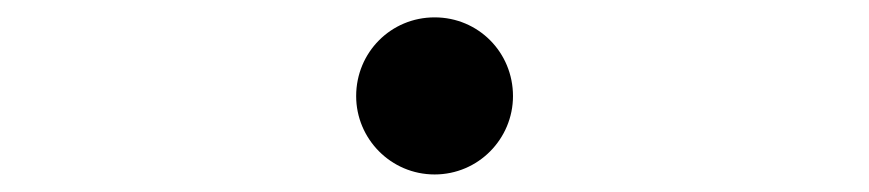

<svg xmlns="http://www.w3.org/2000/svg" viewBox="-20 -473 996 220"><path d="M388.1 -362.9C388.1 -313.9 427.9 -273.1 478 -273.1C528.1 -273.1 567.8 -313.9 567.8 -362.9C567.8 -413 528.1 -453.1 478 -453.1C427.9 -453.1 388.1 -413 388.1 -362.9Z"/></svg>

Font: Karasuma Gothic
Style: Light
Weight: 300
Designer: Rasmus Andersson / Ryoko Nishizuka
Foundry: rsms
Version: Version 1.00